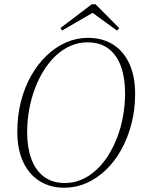

<svg xmlns="http://www.w3.org/2000/svg" viewBox="-20 -864 670 898"><path d="M281 14Q214 14 164.5 -17.5Q115 -49 88 -107.5Q61 -166 61 -247Q61 -323 78 -389.5Q95 -456 126 -510.5Q157 -565 198.5 -604.5Q240 -644 289 -665.5Q338 -687 391 -687Q459 -687 508.5 -656Q558 -625 585 -566Q612 -507 612 -425Q612 -350 594.5 -283.5Q577 -217 546.5 -162.5Q516 -108 474.5 -68.5Q433 -29 384 -7.5Q335 14 281 14ZM284 -8Q324 -8 360.5 -23.5Q397 -39 428.5 -67.5Q460 -96 485 -135Q510 -174 528 -221Q546 -268 555.5 -321Q565 -374 565 -429Q565 -499 546 -552.5Q527 -606 488 -636Q449 -666 388 -666Q348 -666 311 -650Q274 -634 243 -605.5Q212 -577 187 -538Q162 -499 144 -451.5Q126 -404 116.5 -352Q107 -300 107 -244Q107 -176 126 -122.5Q145 -69 184.5 -38.5Q224 -8 284 -8ZM427 -844 538 -732 527 -721 402 -812H427L270 -721L263 -733L409 -844Z"/></svg>

Font: Source Serif 4 48pt Light
Style: Italic
Weight: 300
Italic angle: -12°
Designer: Frank Grießhammer
Foundry: Adobe Systems Incorporated
Version: Version 4.004;hotconv 1.0.116;makeotfexe 2.5.65601